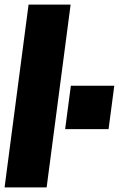

<svg xmlns="http://www.w3.org/2000/svg" viewBox="-21 -820 520 840"><path d="M183 0H-1L104 -800H288ZM454 -255H264L289 -445H479Z"/></svg>

Font: Tanohe Sans ExtraBold
Style: Italic
Weight: 800
Designer: Village Type and Design LLC & Cristiano Sobral
Foundry: Cooper Hewitt Smithsonian Design Museum
Version: Version 1.00;September 29, 2021;FontCreator 13.0.0.2655 64-b